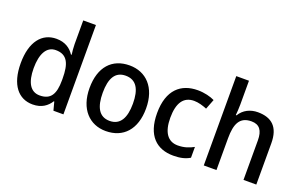

<svg xmlns="http://www.w3.org/2000/svg" viewBox="-90 -1143 2404 1535"><g transform="rotate(20 1111.5 -375.0)"><path d="M249 10C326 10 372 -26 401 -72H405L424 0H509V-760H401V-558C401 -531 405 -488 408 -470H402C373 -514 327 -549 251 -549C130 -549 48 -453 48 -268C48 -84 129 10 249 10ZM278 -77C199 -77 159 -145 159 -266C159 -388 199 -462 277 -462C375 -462 405 -393 405 -267V-251C405 -134 371 -77 278 -77Z M1114 -270C1114 -449 1014 -549 874 -549C725 -549 633 -449 633 -270C633 -91 733 10 871 10C1020 10 1114 -91 1114 -270ZM745 -270C745 -392 783 -461 872 -461C963 -461 1002 -392 1002 -270C1002 -149 963 -77 873 -77C783 -77 745 -149 745 -270Z M1446 10C1507 10 1549 -1 1586 -23V-115C1548 -94 1506 -79 1452 -79C1367 -79 1321 -144 1321 -267C1321 -394 1366 -459 1455 -459C1491 -459 1531 -447 1565 -433L1598 -518C1564 -535 1510 -549 1454 -549C1312 -549 1209 -465 1209 -266C1209 -75 1304 10 1446 10Z M1811 -760H1703V0H1811V-271C1811 -393 1842 -462 1942 -462C2010 -462 2041 -420 2041 -336V0H2150V-351C2150 -489 2083 -548 1965 -548C1902 -548 1845 -521 1812 -466H1806C1808 -487 1811 -523 1811 -557Z"/></g></svg>

Font: Noto Sans Thai Medium
Style: Regular
Weight: 500
Designer: Monotype Design Team
Foundry: Monotype Imaging Inc.
Version: Version 1.901